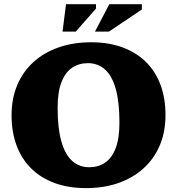

<svg xmlns="http://www.w3.org/2000/svg" viewBox="-20 -904 865 938"><path d="M425.5 -697.5Q510 -697.5 577.2 -673Q644.5 -648.5 691.8 -602.5Q739 -556.5 763.8 -490.5Q788.5 -424.5 788.5 -342Q788.5 -260 760.8 -194.2Q733 -128.5 681.5 -81.8Q630 -35 558.8 -10Q487.5 15 399.5 15Q315 15 247.8 -9.5Q180.5 -34 133.5 -80Q86.5 -126 61.5 -192Q36.5 -258 36.5 -340.5Q36.5 -422.5 64.2 -488.2Q92 -554 143.5 -600.8Q195 -647.5 266.5 -672.5Q338 -697.5 425.5 -697.5ZM416 -87Q459.5 -87 492.8 -109Q526 -131 544.8 -179.2Q563.5 -227.5 563.5 -306Q563.5 -405.5 545.5 -469.5Q527.5 -533.5 493 -564.5Q458.5 -595.5 409.5 -595.5Q366 -595.5 332.8 -573.5Q299.5 -551.5 280.5 -503.2Q261.5 -455 261.5 -376.5Q261.5 -277 279.8 -213Q298 -149 332.5 -118Q367 -87 416 -87ZM444 -749.5 514 -883.5H673V-857.5L512 -749.5ZM285.5 -749.5 302.5 -883.5H449V-862L350 -749.5Z"/></svg>

Font: Newsreader ExtraBold
Style: Regular
Weight: 800
Designer: Hugues Gentile
Foundry: Production Type
Version: Version 1.003